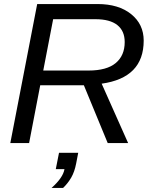

<svg xmlns="http://www.w3.org/2000/svg" viewBox="-20 -708 762 950"><path d="M513 0 395 -286H179L124 0H31L164 -688H463Q567 -688 629 -638Q691 -588 691 -507Q691 -323 483 -294L614 0ZM418 -359Q508 -359 552.5 -396Q597 -433 597 -500Q597 -555 560.5 -584Q524 -613 452 -613H243L194 -359ZM235 222Q292 171 299 129H256L272 48H367L357 100Q349 142 332.5 170.5Q316 199 292 222Z"/></svg>

Font: Libra Sans Modern
Style: Italic
Weight: 400
Italic angle: -12°
Foundry: Stefan Peev, Context Ltd
Version: Version 1.000